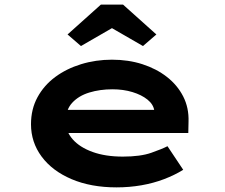

<svg xmlns="http://www.w3.org/2000/svg" viewBox="-20 -800 971 830"><path d="M484 10Q373 10 289.5 -25.5Q206 -61 160 -123Q114 -185 114 -263Q114 -328 142 -379.5Q170 -431 218.5 -467Q267 -503 330.5 -522.5Q394 -542 464 -542Q535 -542 595.5 -522.5Q656 -503 701.5 -467.5Q747 -432 772 -383Q797 -334 795 -274L794 -225H231L208 -325H664L647 -302V-322Q643 -349 617.5 -369.5Q592 -390 552.5 -402Q513 -414 466 -414Q412 -414 366 -400Q320 -386 292 -355.5Q264 -325 264 -275Q264 -232 294.5 -197.5Q325 -163 380.5 -143Q436 -123 511 -123Q587 -123 634 -139.5Q681 -156 704 -168L772 -66Q735 -43 689 -25.5Q643 -8 591 1Q539 10 484 10ZM330 -601 272 -651 416 -780H512L656 -651L598 -601L449 -687H479Z"/></svg>

Font: Lexend Zetta
Style: Bold
Weight: 700
Designer: Bonnie Shaver-Troup, Thomas Jockin
Foundry: Lexend
Version: Version 1.007